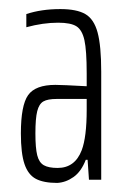

<svg xmlns="http://www.w3.org/2000/svg" viewBox="-20 -716 298 423"><path d="M26 -422Q26 -484 42 -506.5Q58 -529 102 -529Q117 -529 171 -526V-554Q171 -605 166 -627.5Q161 -650 148.5 -658Q136 -666 108 -666Q75 -666 38 -656V-685Q71 -696 113 -696Q149 -696 168 -685Q187 -674 195 -644.5Q203 -615 203 -558V-320H176L173 -364H169Q159 -338 142 -326Q125 -314 106 -313Q76 -313 59 -322Q42 -331 34 -354.5Q26 -378 26 -422ZM160 -385Q171 -414 171 -474V-498H105Q85 -498 75.5 -492.5Q66 -487 62 -471Q58 -455 58 -422Q58 -390 62 -374Q66 -358 76.5 -352Q87 -346 107 -346Q145 -346 160 -385Z"/></svg>

Font: Saira Ultra Condensed Thin
Style: Regular
Weight: 100
Width: 1
Designer: Hector Gatti with collaboration of the Omnibus-Type team
Foundry: Omnibus-Type
Version: Version 1.001; ttfautohint (v1.8)